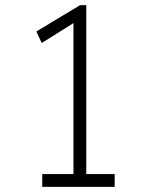

<svg xmlns="http://www.w3.org/2000/svg" viewBox="-20 -730 589 750"><path d="M267 -20V-669L296 -658L143 -562L122 -607L293 -710H317V-20ZM145 0V-50H428V0Z"/></svg>

Font: Lexend Tera ExtraLight
Style: Regular
Weight: 250
Designer: Bonnie Shaver-Troup, Thomas Jockin
Foundry: Lexend
Version: Version 1.007